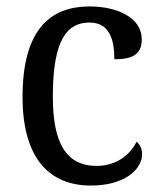

<svg xmlns="http://www.w3.org/2000/svg" viewBox="-20 -566 497 596"><path d="M262 10C371 10 421 -43 421 -87C421 -105 414 -118 404 -126C383 -84 340 -51 280 -51C184 -51 144 -124 144 -266C144 -445 189 -496 258 -496C319 -496 335 -445 335 -382C393 -382 420 -398 420 -444C420 -512 343 -546 258 -546C140 -546 50 -479 50 -265C50 -69 138 10 262 10Z"/></svg>

Font: Noto Serif Lao SemiCondensed
Style: Regular
Weight: 400
Width: 4
Designer: Monotype Design Team
Foundry: Monotype Imaging Inc.
Version: Version 2.003